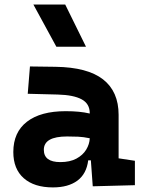

<svg xmlns="http://www.w3.org/2000/svg" viewBox="-20 -815 626 845"><path d="M388.2 4.9 379.9 -109.4H368.2Q360.8 -49.8 320.6 -20Q280.3 9.8 212.9 9.8Q130.4 9.8 84.5 -30.8Q38.6 -71.3 38.6 -146Q38.6 -232.9 98.6 -279.3Q158.7 -325.7 269 -325.7Q301.3 -325.7 326.4 -323.2Q351.6 -320.8 375 -315.4V-316.9Q375 -358.4 339.6 -377.7Q304.2 -397 234.4 -398.9L102.1 -402.3L111.8 -522.5L224.6 -521Q365.2 -519 433.6 -465.6Q502 -412.1 502 -309.6V-118.2L573.7 -107.4V0ZM375 -206.5Q346.7 -212.4 323.7 -213.4Q300.8 -214.4 275.4 -214.4Q172.9 -214.4 172.9 -155.8Q172.9 -101.6 245.6 -101.6Q287.6 -101.6 316.2 -116.9Q344.7 -132.3 359.4 -156.5Q374 -180.7 375 -206.5ZM228 -609.4 127 -794.9H267.1L358.4 -609.4Z"/></svg>

Font: Cascadia Mono
Style: Bold
Weight: 700
Monospace: yes
Designer: Aaron Bell
Foundry: Saja Typeworks
Version: Version 2404.023; ttfautohint (v1.8.4)